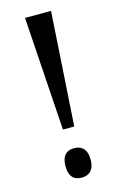

<svg xmlns="http://www.w3.org/2000/svg" viewBox="-113 -763 512 819"><g transform="rotate(-15 143.0 -353.5)"><path d="M118 -212H168L200 -714H85ZM143 7C173 7 199 -9 199 -58C199 -107 173 -123 143 -123C112 -123 88 -107 88 -58C88 -9 112 7 143 7Z"/></g></svg>

Font: Noto Serif Ethiopic ExtraCondensed Medium
Style: Regular
Weight: 500
Width: 2
Designer: Monotype Design Team
Foundry: Monotype Imaging Inc.
Version: Version 2.102